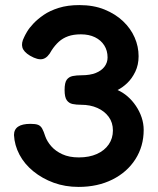

<svg xmlns="http://www.w3.org/2000/svg" viewBox="-20 -719 620 755"><path d="M289 16Q236 16 191 -0.5Q146 -17 111 -45.5Q76 -74 56.5 -111Q37 -148 35 -188Q35 -232 100 -232Q120 -232 130 -228Q140 -224 146 -213Q152 -202 158 -183Q165 -163 181.5 -144Q198 -125 225 -112.5Q252 -100 290 -100Q331 -100 361 -113.5Q391 -127 407.5 -151Q424 -175 424 -206Q424 -237 407.5 -259.5Q391 -282 363 -294.5Q335 -307 299 -307Q280 -307 265.5 -310Q251 -313 242.5 -325Q234 -337 234 -365Q234 -394 242.5 -405.5Q251 -417 266 -420Q281 -423 300 -423Q334 -423 356.5 -432Q379 -441 391 -457Q403 -473 403 -493Q403 -520 390 -540.5Q377 -561 353.5 -572.5Q330 -584 298 -584Q269 -584 248 -576.5Q227 -569 211.5 -555Q196 -541 183 -521Q168 -492 148.5 -487Q129 -482 98 -500Q73 -515 68 -532.5Q63 -550 75 -573Q78 -580 86.5 -594.5Q95 -609 111.5 -626.5Q128 -644 152 -660.5Q176 -677 211 -688Q246 -699 292 -699Q348 -699 391 -681.5Q434 -664 464 -635.5Q494 -607 509.5 -571.5Q525 -536 525 -498Q525 -464 512 -437Q499 -410 480 -392Q461 -374 442 -365Q463 -356 481.5 -340Q500 -324 514.5 -302.5Q529 -281 537 -257Q545 -233 545 -208Q545 -144 512.5 -93Q480 -42 422 -13Q364 16 289 16Z"/></svg>

Font: Fredoka Medium
Style: Regular
Weight: 500
Designer: Ben Nathan
Foundry: Milena B. Brandão, Ben Nathan
Version: Version 2.001